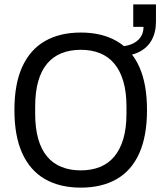

<svg xmlns="http://www.w3.org/2000/svg" viewBox="-20 -847 740 879"><path d="M350 12Q254 12 186 -27Q118 -66 82 -145Q46 -224 46 -343Q46 -463 82 -541.5Q118 -620 186 -659Q254 -698 350 -698Q446 -698 514 -659Q582 -620 617.5 -541.5Q653 -463 653 -343Q653 -224 617.5 -145Q582 -66 514 -27Q446 12 350 12ZM350 -67Q399 -67 437.5 -82.5Q476 -98 503 -130Q530 -162 544.5 -211Q559 -260 559 -327V-359Q559 -426 544.5 -475Q530 -524 503 -556Q476 -588 437.5 -603.5Q399 -619 350 -619Q301 -619 262 -603.5Q223 -588 196 -556Q169 -524 155 -475Q141 -426 141 -359V-327Q141 -260 155 -211Q169 -162 196 -130Q223 -98 262 -82.5Q301 -67 350 -67ZM519 -589V-634Q574 -634 605.5 -658Q637 -682 637 -724H590V-827H694V-748Q694 -698 673.5 -662Q653 -626 613.5 -607.5Q574 -589 519 -589Z"/></svg>

Font: Archivo SemiCondensed
Style: Regular
Weight: 400
Width: 4
Designer: Hector Gatti
Foundry: Omnibus-Type
Version: Version 2.001